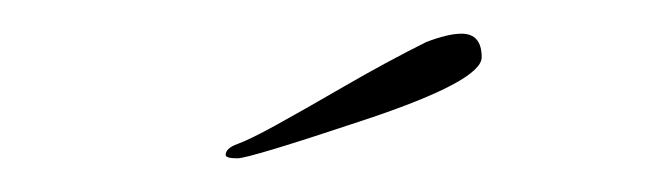

<svg xmlns="http://www.w3.org/2000/svg" viewBox="-20 -396 395 114"><path d="M114 -304Q114 -308 121 -310.5Q128 -313 143.5 -321.5Q159 -330 184 -344.5Q209 -359 233 -371Q246 -376 254 -376Q266 -376 266 -362Q266 -348 197 -325Q128 -302 121 -302Q114 -302 114 -304Z"/></svg>

Font: Herr Von Muellerhoff
Style: Regular
Weight: 400
Version: Version 1.000